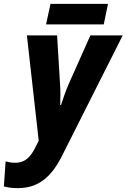

<svg xmlns="http://www.w3.org/2000/svg" viewBox="-87 -732 654 992"><path d="M151 -606H449L471 -712H174ZM5 240C113 240 179 181 233 74L547 -549H380L268 -298C253 -264 239 -222 228 -189H224C225 -223 226 -264 223 -301L208 -549H52L113 -5L93 35C69 81 41 109 -8 109C-27 109 -43 106 -58 102L-67 231C-51 236 -29 240 5 240Z"/></svg>

Font: Noto Sans SemiCondensed ExtraBold
Style: Italic
Weight: 800
Width: 4
Italic angle: -12°
Designer: Monotype Design Team
Foundry: Monotype Imaging Inc.
Version: Version 2.013